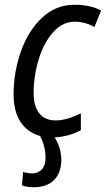

<svg xmlns="http://www.w3.org/2000/svg" viewBox="-20 -566 444 805"><path d="M121 -176Q121 -120 145 -90.5Q169 -61 214 -61Q259 -61 319 -91V-20Q268 7 209 10Q237 54 237 105Q237 158 207 188.5Q177 219 121 219Q91 219 72 211L77 155Q97 161 115 161Q140 161 155.5 144Q171 127 171 95Q171 48 148 4Q95 -11 66 -55Q37 -99 37 -171Q37 -262 67 -348.5Q97 -435 155 -490.5Q213 -546 293 -546Q358 -546 404 -522L376 -453Q336 -475 293 -475Q242 -475 202.5 -430.5Q163 -386 142 -316.5Q121 -247 121 -176Z"/></svg>

Font: Noto Sans UI Narrow
Style: Italic
Weight: 400
Width: 4
Italic angle: -12°
Designer: Monotype Design Team
Foundry: Monotype Imaging Inc.
Version: Version 1.001